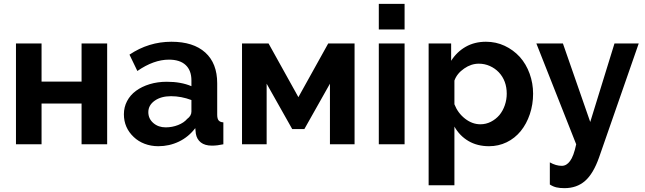

<svg xmlns="http://www.w3.org/2000/svg" viewBox="-20 -750 3352 998"><path d="M63 -524V0H196V-212H404V0H537V-524H404V-326H196V-524Z M995 -84 998 -55Q1003 -26 1024 -9.5Q1045 7 1082 7Q1109 7 1141 0V-114Q1124 -115 1116.5 -124Q1109 -133 1109 -154V-317Q1109 -421 1047 -477Q985 -533 871 -533Q753 -533 653 -466L694 -381Q779 -440 858 -440Q915 -440 945 -412Q975 -384 975 -332V-302Q921 -325 847 -325Q799 -325 758 -312.5Q717 -300 687 -278Q657 -256 640.5 -224.5Q624 -193 624 -156Q624 -86 675 -38Q699 -15 732 -2.5Q765 10 803 10Q860 10 910 -14Q960 -38 995 -84ZM751 -167Q751 -203 784 -226.5Q817 -250 869 -250Q922 -250 975 -230V-170Q975 -148 953 -132Q936 -112 905.5 -100Q875 -88 841 -88Q803 -88 777 -110.5Q751 -133 751 -167Z M1238 -524V0H1366V-315L1499 -79H1562L1695 -315V0H1823V-524H1686L1531 -245L1376 -524Z M2083 -730H1949V-597H2083ZM2083 -524H1949V0H2083Z M2687 -69Q2717 -106 2734 -156.5Q2751 -207 2751 -263Q2751 -317 2733 -367Q2715 -417 2682 -454Q2648 -491 2603 -512Q2558 -533 2506 -533Q2447 -533 2401 -507Q2355 -481 2325 -434V-524H2208V213H2342V-92Q2369 -44 2415 -17Q2461 10 2522 10Q2571 10 2613.5 -10.5Q2656 -31 2687 -69ZM2342 -208V-331Q2355 -368 2393 -394Q2429 -419 2469 -419Q2499 -419 2526 -407Q2553 -395 2573 -374Q2614 -330 2614 -263Q2614 -232 2604 -203Q2594 -174 2576 -152Q2557 -130 2531.5 -117Q2506 -104 2477 -104Q2435 -104 2397.5 -133Q2360 -162 2342 -208Z M2914 228Q2978 228 3021 190.5Q3064 153 3094 68L3300 -524H3174L3048 -116L2906 -524H2768L2975 0Q2962 62 2943 87Q2925 112 2900 112Q2870 112 2838 94V209Q2855 220 2872.5 224Q2890 228 2914 228Z"/></svg>

Font: RT Raleway Bold
Style: Regular
Weight: 400
Designer: Matt McInerney, Pablo Impallari, Rodrigo Fuenzalida — Edited by Milan Moffatt in April 2016
Foundry: Matt McInerney, Pablo Impallari, Rodrigo Fuenzalida — Edited by Milan Moffatt in April 2016
Version: Version 3.001